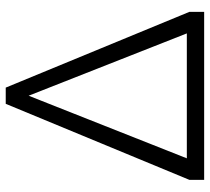

<svg xmlns="http://www.w3.org/2000/svg" viewBox="-52 -698 750 687"><g transform="rotate(-90 323.5 -355.0)"><path d="M624 -53V0H23V-53L295 -710H353ZM547 -62 324 -628 100 -62Z"/></g></svg>

Font: Boldmen
Style: Regular
Weight: 400
Designer: Matt McInerney, Pablo Impallari, Rodrigo Fuenzalida
Foundry: LIVING CONCEPT
Version: Version 1.000